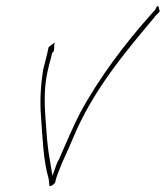

<svg xmlns="http://www.w3.org/2000/svg" viewBox="-20 -593 553 641"><path d="M124 -360C115 -302 113 -252 117 -203C122 -132 125 -55 142 2C147 26 140 32 154 26C161 21 164 17 164 17L165 13C166 6 169 -3 174 -16C189 -57 205 -86 223 -130C290 -292 398 -419 497 -537V-538L510 -551C514 -555 514 -558 511 -562C510 -577 505 -577 498 -560L486 -547C401 -452 312 -336 247 -215C224 -171 199 -111 179 -66V-65C176 -59 171 -51 169 -45L155 -6L142 -86C140 -104 137 -123 136 -143C132 -208 121 -278 140 -360C143 -373 146 -385 150 -399L154 -416C161 -422 161 -425 161 -443L163 -451C159 -449 150 -442 142 -435C138 -412 130 -385 124 -360Z"/></svg>

Font: Stray Cat
Style: ExLtObl
Weight: 200
Version: Version 1.0